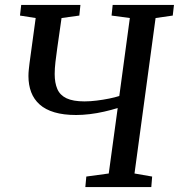

<svg xmlns="http://www.w3.org/2000/svg" viewBox="-20 -763 730 783"><path d="M328 0 332 -43 423.5 -55.5 460 -322.5Q434.5 -314.5 405 -307.8Q375.5 -301 346 -297.5Q316.5 -294 290.5 -294Q239 -294 202 -305Q165 -316 141.8 -336.8Q118.5 -357.5 107.2 -387Q96 -416.5 96 -453Q96 -466 97.5 -479.8Q99 -493.5 100.5 -506L125.5 -689.5L61.5 -699.5L66.5 -743H308L303.5 -699.5L231 -689.5L213.5 -567Q209.5 -538 206.2 -510.8Q203 -483.5 203 -461Q203 -425 213.8 -400Q224.5 -375 251.2 -362.2Q278 -349.5 324.5 -349.5Q348 -349.5 374.2 -352.8Q400.5 -356 425 -361Q449.5 -366 466.5 -371.5L509.5 -689.5L435 -699.5L439.5 -743H689.5L684.5 -699.5L614.5 -689.5L528.5 -55.5L600.5 -43L597 0Z"/></svg>

Font: Merriweather 20pt
Style: Italic
Weight: 400
Italic angle: -7.8°
Version: Version 2.101